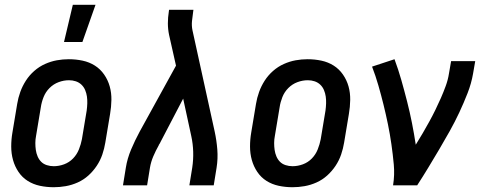

<svg xmlns="http://www.w3.org/2000/svg" viewBox="-20 -776 2040 804"><path d="M205 8Q175 8 147 2Q119 -4 96 -18.5Q73 -33 57.5 -56Q42 -79 34.5 -106Q27 -133 27 -162.5Q27 -192 32 -221L52 -341Q56 -366 65 -391Q74 -416 88.5 -438.5Q103 -461 123.5 -479Q144 -497 168.5 -508Q193 -519 218 -523.5Q243 -528 268 -528Q298 -528 326 -522Q354 -516 377 -501.5Q400 -487 416 -464Q432 -441 439.5 -414Q447 -387 446.5 -357.5Q446 -328 441 -299L421 -179Q417 -154 408.5 -129Q400 -104 385 -81.5Q370 -59 350 -41Q330 -23 305.5 -12Q281 -1 255.5 3.5Q230 8 205 8ZM205 -80Q227 -80 248.5 -88Q270 -96 286 -112.5Q302 -129 310.5 -150.5Q319 -172 323 -193L343 -313Q345 -328 345.5 -343Q346 -358 344 -372Q342 -386 336.5 -399Q331 -412 321 -421.5Q311 -431 297.5 -435.5Q284 -440 269 -440Q247 -440 225.5 -432Q204 -424 187.5 -407.5Q171 -391 162.5 -369.5Q154 -348 151 -327L131 -207Q128 -192 128 -177Q128 -162 130 -148Q132 -134 137.5 -121Q143 -108 152.5 -98.5Q162 -89 176 -84.5Q190 -80 205 -80ZM248 -600 285 -756H380L325 -600Z M495 0 507 -74Q513 -112 529 -150Q545 -188 565 -225L717 -501L688 -630Q683 -654 683 -678.5Q683 -703 687 -728L688 -735H790L789 -728Q786 -708 784 -688Q782 -668 786 -649L879 -225Q887 -188 890 -150Q893 -112 887 -74L875 0H773L785 -74Q790 -107 789 -140.5Q788 -174 781 -206L747 -363L653 -183Q652 -180 649.5 -176Q647 -172 645 -169V-168Q632 -145 622 -121.5Q612 -98 608 -74L596 0Z M1205 8Q1175 8 1147 2Q1119 -4 1096 -18.5Q1073 -33 1057.5 -56Q1042 -79 1034.5 -106Q1027 -133 1027 -162.5Q1027 -192 1032 -221L1052 -341Q1056 -366 1065 -391Q1074 -416 1088.5 -438.5Q1103 -461 1123.5 -479Q1144 -497 1168.5 -508Q1193 -519 1218 -523.5Q1243 -528 1268 -528Q1298 -528 1326 -522Q1354 -516 1377 -501.5Q1400 -487 1416 -464Q1432 -441 1439.5 -414Q1447 -387 1446.5 -357.5Q1446 -328 1441 -299L1421 -179Q1417 -154 1408.5 -129Q1400 -104 1385 -81.5Q1370 -59 1350 -41Q1330 -23 1305.5 -12Q1281 -1 1255.5 3.5Q1230 8 1205 8ZM1205 -80Q1227 -80 1248.5 -88Q1270 -96 1286 -112.5Q1302 -129 1310.5 -150.5Q1319 -172 1323 -193L1343 -313Q1345 -328 1345.5 -343Q1346 -358 1344 -372Q1342 -386 1336.5 -399Q1331 -412 1321 -421.5Q1311 -431 1297.5 -435.5Q1284 -440 1269 -440Q1247 -440 1225.5 -432Q1204 -424 1187.5 -407.5Q1171 -391 1162.5 -369.5Q1154 -348 1151 -327L1131 -207Q1128 -192 1128 -177Q1128 -162 1130 -148Q1132 -134 1137.5 -121Q1143 -108 1152.5 -98.5Q1162 -89 1176 -84.5Q1190 -80 1205 -80Z M1626 0Q1633 -44 1629 -87Q1625 -130 1619 -172Q1613 -214 1604.5 -255.5Q1596 -297 1586 -337.5Q1576 -378 1564.5 -418Q1553 -458 1538 -497L1632 -528Q1648 -485 1660.5 -441Q1673 -397 1684.5 -352Q1696 -307 1705 -261.5Q1714 -216 1721 -170Q1736 -194 1750 -218Q1764 -242 1777.5 -266.5Q1791 -291 1803 -315.5Q1815 -340 1826 -365Q1837 -390 1846.5 -416Q1856 -442 1860 -468L1869 -520H1970L1961 -468Q1954 -427 1938 -386Q1922 -345 1903.5 -305.5Q1885 -266 1863.5 -227.5Q1842 -189 1819.5 -151Q1797 -113 1774 -75Q1751 -37 1727 0Z"/></svg>

Font: Iosevka Term Curly Semibold
Style: Italic
Weight: 600
Italic angle: -9°
Designer: Belleve Invis
Foundry: Belleve Invis
Version: Version 32.3.0